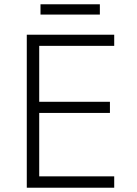

<svg xmlns="http://www.w3.org/2000/svg" viewBox="-20 -876 640 896"><path d="M105 -714H513V-662H163V-401H493V-349H163V-53H513V0H105ZM169 -856H446V-808H169Z"/></svg>

Font: Noto Sans Mono UI Light
Style: Regular
Weight: 300
Monospace: yes
Designer: Monotype Design team
Foundry: Monotype Imaging Inc.
Version: Version 1.000